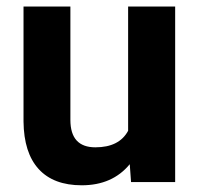

<svg xmlns="http://www.w3.org/2000/svg" viewBox="-20 -548 600 578"><path d="M370.6 -53.7Q318.4 9.8 226.1 9.8Q141.1 9.8 96.4 -39.1Q51.8 -87.9 50.8 -182.1V-528.3H191.9V-187Q191.9 -104.5 267.1 -104.5Q338.9 -104.5 365.7 -154.3V-528.3H507.3V0H374.5Z"/></svg>

Font: Vazir FD
Style: Bold-FD
Weight: 700
Designer: Saber Rastikerdar
Foundry: Saber Rastikerdar
Version: Version 30.1.0